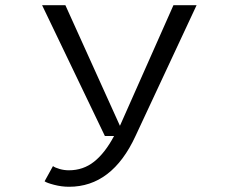

<svg xmlns="http://www.w3.org/2000/svg" viewBox="-20 -520 890 734"><path d="M230 -500 438.5 -39 643 -500H731.5L498 0Q408.5 194 244 194Q215.5 194 186.8 186.5Q158 179 150.5 173L182.5 115Q190.5 121 207.8 126Q225 131 243.5 131Q298 131 339.5 98.2Q381 65.5 416 0H381L141 -500Z"/></svg>

Font: League Mono Wide Light
Style: Regular
Weight: 300
Width: 8
Designer: Tyler Finck
Foundry: The League of Moveable Type / Tyler Finck
Version: Version 2.210